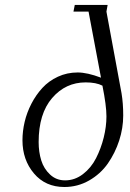

<svg xmlns="http://www.w3.org/2000/svg" viewBox="-20 -749 526 776"><path d="M70.8 -182.1Q70.8 -218.8 79.6 -256.3Q88.4 -293.9 106.9 -329.8Q125.5 -365.7 151.4 -393.8Q177.2 -421.9 214.1 -439Q251 -456.1 293.9 -456.1Q332.5 -456.1 388.2 -435.1L337.9 -702.1H276.9L282.2 -729H415L410.2 -702.1L471.2 -372.1Q478 -331.5 478 -282.2Q478 -231.4 461.7 -180.9Q445.3 -130.4 415.8 -88.1Q386.2 -45.9 340.1 -19.5Q293.9 6.8 240.2 6.8Q163.6 6.8 117.2 -48.1Q70.8 -103 70.8 -182.1ZM136.2 -174.8Q136.2 -134.8 146.7 -100.8Q157.2 -66.9 182.4 -43.5Q207.5 -20 243.2 -20Q282.2 -20 315.2 -45.2Q348.1 -70.3 368.2 -109.6Q388.2 -148.9 399.2 -193.1Q410.2 -237.3 410.2 -278.8Q410.2 -322.3 394 -402.8Q368.7 -416 326.2 -416Q245.1 -416 190.7 -352.8Q136.2 -289.6 136.2 -174.8Z"/></svg>

Font: Dehuti
Style: Italic
Weight: 400
Version: Version 1.2